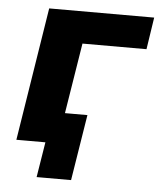

<svg xmlns="http://www.w3.org/2000/svg" viewBox="-48 -533 588 705"><g transform="rotate(5 246.0 -180.5)"><path d="M113 130 134 0H38L56 -113H279L240 130ZM27 0 105 -491H492L474 -373H238L178 0Z"/></g></svg>

Font: Nunito Sans 12pt ExtraBold
Style: Italic
Weight: 800
Italic angle: -9°
Designer: Vernon Adams
Foundry: Vernon Adams
Version: Version 3.101;gftools[0.9.27]